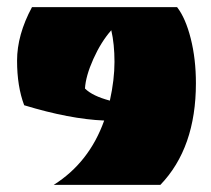

<svg xmlns="http://www.w3.org/2000/svg" viewBox="-20 -520 593 540"><path d="M531 -286Q531 -104 431 0H131Q231 -63 273 -181Q176 -185 48 -224Q28 -277 28 -349.5Q28 -422 70 -500H478Q502 -469 516.5 -411.5Q531 -354 531 -286ZM289 -237Q302 -296 302 -346Q302 -396 293 -435Q264 -402 242.5 -354Q221 -306 219 -271Q240 -250 289 -237Z"/></svg>

Font: Ruslan Display
Style: Regular
Weight: 400
Designer: Denis Masharov, Vladimir Rabdu
Foundry: Denis Masharov, Vladimir Rabdu
Version: Version 1.000; ttfautohint (v1.4.1)